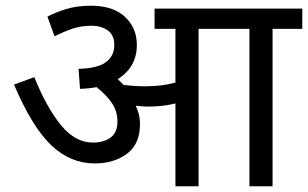

<svg xmlns="http://www.w3.org/2000/svg" viewBox="-20 -652 1078 672"><path d="M470 -218Q470 -148 424.5 -114Q379 -80 312 -80Q226 -80 159 -144Q92 -208 29 -356L100 -382Q143 -276 193 -214.5Q243 -153 305 -153Q343 -153 367 -170.5Q391 -188 391 -227Q391 -264 370.5 -293Q350 -322 318 -347Q291 -342 260 -341L255 -411Q323 -413 351.5 -435Q380 -457 380 -494Q380 -530 356.5 -546Q333 -562 302 -562Q265 -562 235 -552Q205 -542 171 -525L146 -594Q172 -608 210.5 -620Q249 -632 298 -632Q376 -632 417.5 -593Q459 -554 459 -495Q459 -417 392 -375Q403 -365 412 -355Q450 -350 486 -350Q518 -350 543 -353Q568 -356 594 -363V-551H521V-622H1038V-551H934V0H853V-551H675V0H594V-290Q570 -284 547 -281.5Q524 -279 498 -279Q481 -279 455 -282Q470 -252 470 -218Z"/></svg>

Font: Go Noto Kurrent-Regular
Style: Regular
Weight: 400
Designer: Monotype Design Team
Foundry: Monotype Imaging Inc.
Version: Version 2.012; ttfautohint (v1.8.4.7-5d5b)